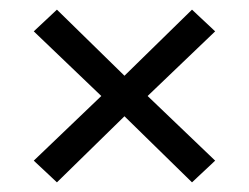

<svg xmlns="http://www.w3.org/2000/svg" viewBox="-20 -507 516 398"><path d="M50 -174 190 -308 50 -442 98 -487 238 -350 378 -487 426 -442 286 -308 426 -174 378 -129 238 -266 98 -129Z"/></svg>

Font: Athiti Medium
Style: Regular
Weight: 500
Designer: CadsonDemak Team
Foundry: CadsonDemak
Version: Version 1.032